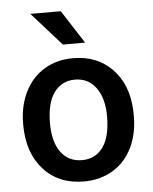

<svg xmlns="http://www.w3.org/2000/svg" viewBox="-54 -795 676 850"><g transform="rotate(-5 284.5 -370.0)"><path d="M38.6 -269Q38.6 -346.7 69.3 -408.9Q100.1 -471.2 155.8 -504.6Q211.4 -538.1 283.7 -538.1Q390.6 -538.1 457.3 -469.2Q523.9 -400.4 529.3 -286.6L529.8 -258.8Q529.8 -180.7 499.8 -119.1Q469.7 -57.6 413.8 -23.9Q357.9 9.8 284.7 9.8Q172.9 9.8 105.7 -64.7Q38.6 -139.2 38.6 -263.2ZM157.2 -258.8Q157.2 -177.2 190.9 -131.1Q224.6 -85 284.7 -85Q344.7 -85 378.2 -131.8Q411.6 -178.7 411.6 -269Q411.6 -349.1 377.2 -396Q342.8 -442.9 283.7 -442.9Q225.6 -442.9 191.4 -396.7Q157.2 -350.6 157.2 -258.8ZM343.3 -602.1H244.6L112.8 -750H248Z"/></g></svg>

Font: TypoPRO Roboto
Style: Regular
Weight: 500
Designer: Google
Version: Version 2.136; 2016